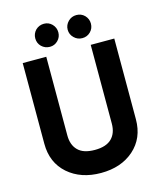

<svg xmlns="http://www.w3.org/2000/svg" viewBox="-129 -978 912 1084"><g transform="rotate(-15 326.5 -435.5)"><path d="M231.4 -749Q203.1 -749 182.6 -768.6Q163.1 -788.1 163.1 -816.4Q163.1 -843.8 182.6 -864.3Q203.1 -883.8 231.4 -883.8Q258.8 -883.8 278.3 -864.3Q297.9 -843.8 297.9 -816.4Q297.9 -788.1 278.3 -768.6Q258.8 -749 231.4 -749ZM420.9 -749Q392.6 -749 373 -768.6Q352.5 -788.1 352.5 -816.4Q352.5 -843.8 373 -864.3Q392.6 -883.8 420.9 -883.8Q449.2 -883.8 468.8 -864.3Q488.3 -843.8 488.3 -816.4Q488.3 -788.1 468.8 -768.6Q449.2 -749 420.9 -749ZM326.2 13.7Q209 13.7 133.8 -51.8Q58.6 -118.2 58.6 -228.5Q58.6 -385.7 58.6 -700.2Q92.8 -700.2 196.3 -700.2Q196.3 -585 196.3 -240.2Q196.3 -184.6 227.5 -153.3Q258.8 -121.1 326.2 -121.1Q392.6 -121.1 424.8 -153.3Q456.1 -184.6 456.1 -240.2Q456.1 -393.6 456.1 -700.2Q490.2 -700.2 593.8 -700.2Q593.8 -582 593.8 -228.5Q593.8 -118.2 518.6 -51.8Q444.3 13.7 326.2 13.7Z"/></g></svg>

Font: LeFont
Style: Regular
Weight: 700
Designer: Leryon MEDIA
Version: Version 1.0